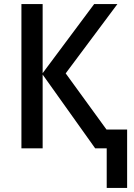

<svg xmlns="http://www.w3.org/2000/svg" viewBox="-20 -734 664 950"><path d="M561 -714H446L191 -372V-714H86V0H191V-365L451 0H508V196H609V-93H507L305 -371Z"/></svg>

Font: Noto Sans SemiCondensed Medium
Style: Regular
Weight: 500
Width: 4
Designer: Monotype Design Team
Foundry: Monotype Imaging Inc.
Version: Version 2.013